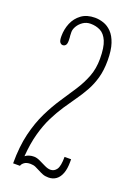

<svg xmlns="http://www.w3.org/2000/svg" viewBox="-139 -767 582 828"><g transform="rotate(20 152.0 -353.0)"><path d="M194.5 5.5Q179 5.5 167.8 1Q156.5 -3.5 146.5 -9Q136.5 -14.5 126.2 -19Q116 -23.5 102.5 -23.5Q83.5 -23.5 73.8 -15.5Q64 -7.5 62.5 0H31Q31 -77.5 45.2 -136.2Q59.5 -195 82 -241Q104.5 -287 130 -325Q155.5 -363 178 -397.8Q200.5 -432.5 214.8 -469.5Q229 -506.5 229 -551Q229 -604 217 -631.8Q205 -659.5 184.8 -669.8Q164.5 -680 140 -680Q120.5 -680 105.5 -669.8Q90.5 -659.5 82 -645.2Q73.5 -631 73.5 -618Q73.5 -607.5 74 -602.2Q74.5 -597 75 -592.5Q75.5 -588 75.5 -579Q75.5 -563.5 70.2 -557.8Q65 -552 57.5 -552Q50 -552 44.5 -559Q39 -566 39 -586.5Q39 -618.5 50.8 -646.8Q62.5 -675 87 -693Q111.5 -711 149 -711Q168.5 -711 188.5 -704.2Q208.5 -697.5 225.2 -680.5Q242 -663.5 252.2 -633.2Q262.5 -603 262.5 -555.5Q262.5 -511.5 253 -477Q243.5 -442.5 227.5 -413.5Q211.5 -384.5 192 -357Q172.5 -329.5 152.5 -299.5Q132.5 -269.5 114.5 -233.5Q96.5 -197.5 83.8 -151.5Q71 -105.5 66.5 -45.5Q68.5 -47.5 73.5 -50.2Q78.5 -53 86.8 -55.5Q95 -58 106.5 -58Q119 -58 134.2 -50.8Q149.5 -43.5 164.5 -36.2Q179.5 -29 191 -29Q208.5 -29 219.2 -44.2Q230 -59.5 230 -102H260V-89Q260 -58.5 252.2 -37.5Q244.5 -16.5 229.8 -5.5Q215 5.5 194.5 5.5Z"/></g></svg>

Font: Imbue Thin 10pt Thin
Style: Regular
Weight: 250
Version: Version 1.102